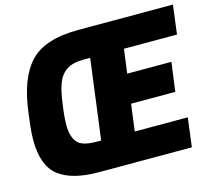

<svg xmlns="http://www.w3.org/2000/svg" viewBox="-109 -915 1171 1049"><g transform="rotate(-15 476.5 -390.0)"><path d="M851 0H325Q174 0 99 -58.5Q24 -117 24 -261Q24 -280 25 -296.5Q26 -313 28.5 -338Q31 -363 37 -408Q60 -602 143.5 -691Q227 -780 417 -780H953L932 -616H632L614 -480H864L842 -316H592L572 -164H872ZM382 -164 441 -616H406Q341 -616 306 -592Q271 -568 254.5 -522Q238 -476 230 -408Q220 -343 220 -294Q220 -231 246.5 -197.5Q273 -164 356 -164Z"/></g></svg>

Font: Tanohe Sans ExtraBold
Style: Italic
Weight: 800
Designer: Village Type and Design LLC & Cristiano Sobral
Foundry: Cooper Hewitt Smithsonian Design Museum
Version: Version 1.00;September 29, 2021;FontCreator 13.0.0.2655 64-b